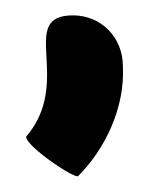

<svg xmlns="http://www.w3.org/2000/svg" viewBox="-20 -149 207 250"><path d="M14 29C14 42 80 86 82 80C116 46 143 -8 140 -63C140 -100 112 -129 75 -129C2 -129 76 -43 14 29Z"/></svg>

Font: Ampere
Style: UltCnd
Weight: 400
Version: Version 1